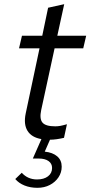

<svg xmlns="http://www.w3.org/2000/svg" viewBox="-20 -659 432 918"><path d="M159 239Q125 239 97.5 228Q70 217 53 197L84 167Q113 199 157 199Q190 199 209.5 184Q229 169 229 144Q229 123 212 111Q195 99 165 99H137L178 6Q131 -2 111.5 -33.5Q92 -65 103 -117L169 -428H71L85 -488H182L210 -622L287 -639L254 -488H392L378 -428H241L177 -133Q168 -91 183 -73Q198 -55 244 -55Q256 -55 267.5 -57Q279 -59 300 -65L286 0Q269 4 251.5 6.5Q234 9 219 9L194 66Q232 70 253.5 88.5Q275 107 275 138Q275 166 259.5 189Q244 212 218 225.5Q192 239 159 239Z"/></svg>

Font: Red Hat Text
Style: Italic
Weight: 400
Italic angle: -12°
Designer: Pentagram, MCKL
Foundry: Pentagram, MCKL
Version: Version 1.023